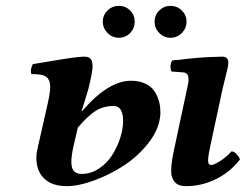

<svg xmlns="http://www.w3.org/2000/svg" viewBox="-20 -631 846 661"><path d="M248 -191.9Q245.6 -181.2 240.5 -159.7Q235.4 -138.2 232.9 -127Q229 -109.9 228 -101.1Q222.2 -65.4 230.2 -48.8Q238.3 -32.2 261.2 -32.2Q292 -32.2 319.6 -50Q347.2 -67.9 365 -95.2Q382.8 -122.6 393.3 -154.3Q403.8 -186 403.8 -214.8Q403.8 -266.1 371.1 -266.1Q336.4 -266.1 310.1 -249.8Q283.7 -233.4 248 -191.9ZM270 -277.8 261.2 -250 263.2 -249Q352.5 -353 431.2 -353Q456.1 -353 475.1 -345.2Q494.1 -337.4 504.6 -325.9Q515.1 -314.5 521.7 -298.6Q528.3 -282.7 530.3 -269.5Q532.2 -256.3 532.2 -242.2Q532.2 -233.4 530.8 -226.1Q524.9 -181.2 489.3 -136.5Q453.6 -91.8 405.5 -60.5Q357.4 -29.3 304.2 -9.8Q251 9.8 210 9.8Q163.6 9.8 137.7 -11.5Q111.8 -32.7 106.9 -66.9Q102.5 -90.8 108.9 -118.2L145 -277.8Q152.8 -313 152.8 -331.1Q152.8 -338.4 150.9 -348.1Q146.5 -363.3 136.2 -368.2Q125 -376 87.9 -376Q83 -390.1 92.8 -410.2Q105.5 -412.1 148.2 -419.4Q190.9 -426.8 223.1 -431.4Q255.4 -436 270 -436Q291.5 -436 295.9 -420.9Q298.8 -413.6 298.8 -402.8Q298.8 -384.3 284.2 -324.2Q281.7 -315.4 276.1 -297.9Q270.5 -280.3 270 -277.8ZM745.1 -319.8 703.1 -124V-123Q694.8 -86.4 696.8 -73.2Q698.2 -63 707 -63Q715.8 -63 737.5 -76.4Q759.3 -89.8 776.9 -109.9Q786.1 -109.9 794.7 -100.3Q803.2 -90.8 806.2 -82Q772 -38.1 723.1 -14.2Q674.3 9.8 621.1 9.8Q599.6 9.8 588.4 1.7Q577.1 -6.3 571.8 -22.9Q571.3 -23.9 570.8 -26.6Q570.3 -29.3 569.8 -30.8Q566.9 -58.6 579.1 -115.2L623 -320.8Q628.9 -344.7 628.9 -355V-361.8Q628.9 -369.6 624.3 -375.5Q619.6 -381.3 610.8 -381.8Q604 -382.3 590.8 -383.3Q577.6 -384.3 570.8 -384.8Q566.4 -391.6 567.1 -404.3Q567.9 -417 573.2 -422.9Q585 -424.8 594.2 -424.8Q661.1 -433.6 719.2 -435.1Q730.5 -436 745.1 -436Q766.1 -436 766.1 -415Q766.1 -407.2 762.9 -393.3Q759.8 -379.4 753.9 -356.7Q748 -334 745.1 -319.8ZM334 -556.2Q334 -579.1 350.3 -595Q366.7 -610.8 389.2 -610.8Q412.1 -610.8 428 -595Q443.8 -579.1 443.8 -556.2Q443.8 -533.7 428 -517.3Q412.1 -501 389.2 -501Q366.7 -501 350.3 -517.3Q334 -533.7 334 -556.2ZM512.2 -556.2Q512.2 -579.1 528.3 -595Q544.4 -610.8 566.9 -610.8Q589.8 -610.8 606 -595Q622.1 -579.1 622.1 -556.2Q622.1 -533.7 606 -517.3Q589.8 -501 566.9 -501Q544.4 -501 528.3 -517.3Q512.2 -533.7 512.2 -556.2Z"/></svg>

Font: Common Serif
Style: Bold Italic
Weight: 700
Italic angle: -12°
Designer: Philipp H. Poll, Khaled Hosny
Foundry: Stefan Peev, Context Ltd.
Version: Version 1.026